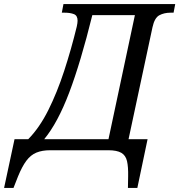

<svg xmlns="http://www.w3.org/2000/svg" viewBox="-105 -734 876 938"><path d="M111 -54H425L554 -660H346Q289 -429 233 -281.5Q177 -134 111 -54ZM-85 184 -34 -54H33Q88 -110 131 -196Q174 -282 208.5 -387.5Q243 -493 270 -604Q274 -622 274 -633Q274 -658 256 -665Q238 -672 211 -672H197L205 -714H751L743 -672H728Q697 -672 673.5 -659.5Q650 -647 640 -601L523 -54H616L566 184H520L521 128Q522 81 515.5 53Q509 25 487.5 12.5Q466 0 424 0H140Q101 0 73 11.5Q45 23 24 51Q3 79 -17 128L-39 184Z"/></svg>

Font: Noto Serif SemiCondensed
Style: Italic
Weight: 400
Width: 4
Italic angle: -12°
Designer: Monotype Design Team
Foundry: Monotype Imaging Inc.
Version: Version 2.013